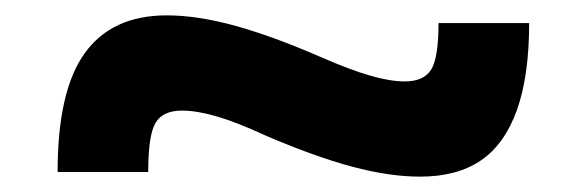

<svg xmlns="http://www.w3.org/2000/svg" viewBox="-20 -429 764 250"><path d="M55 -205Q55 -311 90.5 -360Q126 -409 197 -409Q237 -409 286 -395.5Q335 -382 397 -355Q436 -338 462 -330.5Q488 -323 507 -323Q532 -323 541.5 -338.5Q551 -354 551 -399H669Q669 -330 653 -285.5Q637 -241 606 -220Q575 -199 527 -199Q487 -199 438.5 -212Q390 -225 327 -252Q288 -270 262 -277.5Q236 -285 217 -285Q192 -285 182.5 -269Q173 -253 173 -205Z"/></svg>

Font: M PLUS 2
Style: Bold
Weight: 700
Designer: Coji Morishita
Foundry: UNDERFOREST DESIGN
Version: Version 1.001